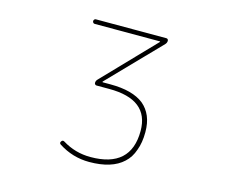

<svg xmlns="http://www.w3.org/2000/svg" viewBox="-105 -686 1209 1032"><g transform="rotate(15 500.0 -170.0)"><path d="M469.7 205.1Q377 205.1 298.8 154.3Q293 150.4 293 145.5Q293 141.6 295.9 137.7Q302.7 127 313.5 133.8Q384.8 177.7 469.7 177.7Q694.3 177.7 694.3 -27.3Q694.3 -202.1 472.7 -202.1H402.3Q397.5 -202.1 394 -205.6Q390.6 -209 390.6 -213.9Q390.6 -225.6 399.4 -234.4L670.9 -516.6Q671.9 -517.6 671.4 -518.6Q670.9 -519.5 668.9 -519.5H306.6Q301.8 -519.5 298.3 -523.4Q294.9 -527.3 294.9 -532.2Q294.9 -537.1 298.3 -541Q301.8 -544.9 306.6 -544.9H699.2Q704.1 -544.9 707 -541.5Q710 -538.1 710 -533.2Q710 -522.5 702.1 -513.7L428.7 -231.4Q427.7 -230.5 428.2 -229Q428.7 -227.5 429.7 -227.5H472.7Q596.7 -227.5 659.2 -177.7Q689.5 -152.3 705.1 -115.2Q720.7 -78.1 720.7 -27.3Q720.7 31.2 704.1 74.2Q689.5 118.2 658.2 146.5Q595.7 205.1 469.7 205.1Z"/></g></svg>

Font: Rounded-X Mgen+ 2m thin
Style: Regular
Weight: 100
Designer: [Source Han Sans]
Ryoko NISHIZUKA  (kana & ideographs); Paul D. Hunt (Latin, Greek & Cyrillic); Wenlong ZHANG  (bopomofo
Version: Version 1.059.20150602